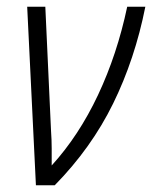

<svg xmlns="http://www.w3.org/2000/svg" viewBox="-20 -552 453 572"><path d="M87 0H143Q252 -111 317 -243.5Q382 -376 413 -532H359Q329 -390 272 -269Q215 -148 134 -59Q134 -84 134 -109.5Q134 -135 132 -163L115 -532H61Z"/></svg>

Font: Noto Sans Display SemiCondensed Light
Style: Italic
Weight: 300
Width: 4
Italic angle: -12°
Designer: Monotype Design Team
Foundry: Monotype Imaging Inc.
Version: Version 1.900